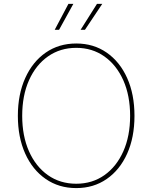

<svg xmlns="http://www.w3.org/2000/svg" viewBox="-20 -962 787 992"><path d="M374 9.8Q284.2 9.8 216.1 -37.4Q147.9 -84.5 110.1 -168.7Q72.3 -252.9 72.3 -363.3Q72.3 -474.6 110.4 -558.8Q148.4 -643.1 216.3 -690.2Q284.2 -737.3 374 -737.3Q463.4 -737.3 531.2 -690.2Q599.1 -643.1 637 -558.8Q674.8 -474.6 674.8 -363.3Q674.8 -252.4 637 -168.2Q599.1 -84 531.2 -37.1Q463.4 9.8 374 9.8ZM374 -12.7Q456.5 -12.7 519.3 -56.9Q582 -101.1 617.2 -180.2Q652.3 -259.3 652.3 -363.3Q652.3 -467.8 617.2 -546.9Q582 -626 519.3 -670.4Q456.5 -714.8 374 -714.8Q291.5 -714.8 228.5 -670.9Q165.5 -627 130.1 -547.9Q94.7 -468.8 94.7 -363.3Q94.7 -259.8 129.6 -180.7Q164.6 -101.6 227.5 -57.1Q290.5 -12.7 374 -12.7ZM285.2 -808.1H262.7L333.5 -941.9H358.9ZM418.9 -808.1H396.5L481 -941.9H508.3Z"/></svg>

Font: Inter Thin
Style: Regular
Weight: 250
Designer: Rasmus Andersson
Foundry: rsms
Version: Version 4.001;git-66647c0bb